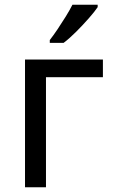

<svg xmlns="http://www.w3.org/2000/svg" viewBox="-20 -786 473 806"><path d="M412 -536V-462H173V0H85V-536ZM390 -756Q378 -738 353 -709.5Q328 -681 299.5 -652.5Q271 -624 247 -606H189V-618Q204 -637 221.5 -663Q239 -689 256 -716.5Q273 -744 284 -766H390Z"/></svg>

Font: TSCustom
Style: Regular
Weight: 400
Designer: Monotype Design Team
Foundry: Monotype Imaging Inc.
Version: Version 2.004; ttfautohint (v1.8.3) -l 8 -r 50 -G 200 -x 14 